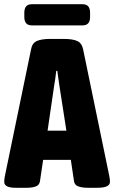

<svg xmlns="http://www.w3.org/2000/svg" viewBox="-25 -886 540 908"><path d="M48 2Q-5 2 -5 -26Q-5 -31 -4.5 -37Q-4 -43 -2 -53L122 -653Q127 -682 149 -692Q171 -702 214 -702H275Q319 -702 340.5 -692Q362 -682 368 -653L492 -53Q494 -43 494.5 -37Q495 -31 495 -26Q495 2 436 2H388Q365 2 346.5 -4Q328 -10 325 -29L310 -130H179L164 -29Q161 -10 143.5 -4Q126 2 103 2ZM231 -480 200 -268H289L256 -480Q254 -496 251 -514.5Q248 -533 246 -551H241Q239 -533 236.5 -514.5Q234 -496 231 -480ZM125 -766Q90 -766 90 -806V-826Q90 -866 125 -866H366Q401 -866 401 -826V-806Q401 -766 366 -766Z"/></svg>

Font: Asap Condensed ExtraBold
Style: Regular
Weight: 800
Width: 3
Designer: Pablo Cosgaya
Foundry: Omnibus-Type
Version: Version 3.001; ttfautohint (v1.8.4.7-5d5b)